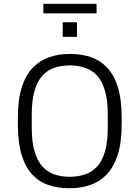

<svg xmlns="http://www.w3.org/2000/svg" viewBox="-20 -980 733 1010"><path d="M341 10Q286 10 237 -6Q188 -22 151.5 -60Q115 -98 94.5 -163Q74 -228 74 -326V-360Q74 -459 95.5 -524Q117 -589 155 -626.5Q193 -664 241.5 -680Q290 -696 343 -696H352Q408 -696 456.5 -680Q505 -664 542 -626Q579 -588 599.5 -523Q620 -458 620 -360V-326Q620 -227 598 -162Q576 -97 538.5 -59.5Q501 -22 452.5 -6Q404 10 350 10ZM347 -50Q388 -50 424.5 -61.5Q461 -73 488.5 -101.5Q516 -130 531.5 -181Q547 -232 547 -310V-376Q547 -454 531.5 -505Q516 -556 488.5 -584.5Q461 -613 424.5 -624.5Q388 -636 347 -636Q305 -636 269 -624.5Q233 -613 205.5 -584.5Q178 -556 162.5 -505Q147 -454 147 -376V-310Q147 -232 162.5 -181Q178 -130 205.5 -101.5Q233 -73 269 -61.5Q305 -50 347 -50ZM208 -910V-960H488V-910ZM310 -786V-863H385V-786Z"/></svg>

Font: Chivo ExtraLight
Style: Regular
Weight: 250
Designer: Hector Gatti
Foundry: Omnibus-Type
Version: Version 2.002